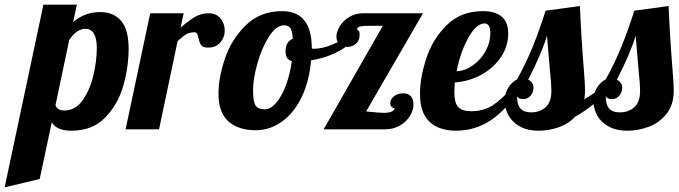

<svg xmlns="http://www.w3.org/2000/svg" viewBox="-111 -557 2924 827"><path d="M76 -537 -91 250 60 214 112 -30C126 -6 154.3 6 197 6C257 6 305.3 -12.8 342 -50.5C378.7 -88.2 404.7 -133.8 420 -187.5C435.3 -241.2 443 -294.3 443 -347C443 -403 432 -443.3 410 -468C388 -492.7 358.3 -505 321 -505C276.3 -505 237.3 -490.7 204 -462L220 -537ZM245.5 -126C224.5 -96 198 -81 166 -81C146 -81 133.3 -88.7 128 -104L187 -384C196.3 -399.3 207.2 -411.3 219.5 -420C231.8 -428.7 244 -433 256 -433C289.3 -433 306 -405.3 306 -350C306 -314 301.2 -275.2 291.5 -233.5C281.8 -191.8 266.5 -156 245.5 -126Z M536 -500 430 0H574L654 -380C669.3 -394 681.8 -403.8 691.5 -409.5C701.2 -415.2 713 -418 727 -418C732.3 -418 736 -416 738 -412C740 -408 742 -401.7 744 -393C746.7 -379.7 750.5 -369.5 755.5 -362.5C760.5 -355.5 770.3 -352 785 -352C807.7 -352 825.3 -359.3 838 -374C850.7 -388.7 857 -405.7 857 -425C857 -445.7 850.8 -463.3 838.5 -478C826.2 -492.7 809.3 -500 788 -500C766.7 -500 746.8 -494.7 728.5 -484C710.2 -473.3 689.7 -458 667 -438L680 -500Z M873 -34C901.7 -8.7 940.7 4 990 4C1030.7 4 1068.3 -8.3 1103 -33C1137.7 -57.7 1166 -92.7 1188 -138C1210 -183.3 1223.7 -236.3 1229 -297C1265.7 -303 1299.5 -313.2 1330.5 -327.5C1361.5 -341.8 1386.7 -359.3 1406 -380L1397 -407C1373.7 -390.3 1347.7 -376.2 1319 -364.5C1290.3 -352.8 1265 -347 1243 -347C1237.7 -347 1234 -347.3 1232 -348V-349C1232 -455.7 1189.3 -509 1104 -509C1041.3 -509 989.3 -488.8 948 -448.5C906.7 -408.2 876.7 -360.3 858 -305C839.3 -249.7 830 -199.3 830 -154C830 -99.3 844.3 -59.3 873 -34ZM1078 -113.5C1062 -95.2 1046 -86 1030 -86C1010.7 -86 997.3 -91.5 990 -102.5C982.7 -113.5 979 -135 979 -167C979 -201 985.3 -240.3 998 -285C1010.7 -329.7 1027.3 -368 1048 -400C1068.7 -432 1090 -448 1112 -448C1125.3 -448 1134.7 -443.8 1140 -435.5C1145.3 -427.2 1148.7 -412 1150 -390C1129.3 -381.3 1119 -363.3 1119 -336C1119 -312 1128 -298 1146 -294C1140.7 -255.3 1132 -220.2 1120 -188.5C1108 -156.8 1094 -131.8 1078 -113.5Z M1538 -446 1283 0H1548C1572 0 1593.3 -5.5 1612 -16.5C1630.7 -27.5 1645 -41.3 1655 -58C1665 -74.7 1670 -91 1670 -107C1670 -121.7 1666.3 -133.3 1659 -142C1651.7 -150.7 1640.7 -155 1626 -155C1608.7 -155 1595 -150.5 1585 -141.5C1575 -132.5 1570 -122.7 1570 -112C1570 -106 1571.7 -101.2 1575 -97.5C1578.3 -93.8 1583 -91.7 1589 -91C1586.3 -77.7 1570.7 -71 1542 -71C1528.7 -71 1510.7 -72.3 1488 -75C1477.3 -76.3 1470 -77 1466 -77L1711 -500H1454C1431.3 -500 1411.2 -494.7 1393.5 -484C1375.8 -473.3 1362.2 -460 1352.5 -444C1342.8 -428 1338 -413 1338 -399C1338 -385 1342.5 -374.2 1351.5 -366.5C1360.5 -358.8 1371.3 -355 1384 -355C1398.7 -355 1411.3 -359.5 1422 -368.5C1432.7 -377.5 1438 -390.7 1438 -408C1438 -418 1436.2 -423.8 1432.5 -425.5C1428.8 -427.2 1427 -428.7 1427 -430C1427 -436.7 1431.5 -441 1440.5 -443C1449.5 -445 1463.3 -446 1482 -446Z M1739 -32.5C1766.3 -6.8 1804.7 6 1854 6C1963.3 6 2055 -55.7 2129 -179H2095C2064.3 -145 2036.2 -119.7 2010.5 -103C1984.8 -86.3 1954 -78 1918 -78C1892.7 -78 1874.3 -83.8 1863 -95.5C1851.7 -107.2 1846 -129.3 1846 -162C1846 -168.7 1846.7 -182 1848 -202C1888 -204.7 1925.7 -215.5 1961 -234.5C1996.3 -253.5 2024.7 -278.7 2046 -310C2067.3 -341.3 2078 -375.7 2078 -413C2078 -477 2041.3 -509 1968 -509C1905.3 -509 1853.7 -488.8 1813 -448.5C1772.3 -408.2 1743 -360.3 1725 -305C1707 -249.7 1698 -199 1698 -153C1698 -98.3 1711.7 -58.2 1739 -32.5ZM1926.5 -276C1904.2 -260 1880.7 -251.3 1856 -250C1866 -303.3 1882.5 -351 1905.5 -393C1928.5 -435 1952 -456 1976 -456C1992.7 -456 2001 -442.3 2001 -415C2001 -387.7 1994.2 -361.7 1980.5 -337C1966.8 -312.3 1948.8 -292 1926.5 -276Z M2128 -12.5C2150 -0.2 2177 6 2209 6C2237.7 6 2266.2 1.2 2294.5 -8.5C2322.8 -18.2 2346.7 -33.3 2366 -54C2425.3 -88 2476.3 -129.7 2519 -179H2477C2460.3 -163.7 2436.3 -147 2405 -129C2407.7 -139 2409 -151.7 2409 -167C2409 -185 2407.3 -214 2404 -254C2396 -353.3 2390.3 -445.7 2387 -531L2239 -511C2221.7 -455.7 2203.3 -404.2 2184 -356.5C2164.7 -308.8 2142 -261.7 2116 -215C2101.3 -207.7 2088.8 -195.8 2078.5 -179.5C2068.2 -163.2 2063 -144 2063 -122C2063 -100.7 2068.3 -80.2 2079 -60.5C2089.7 -40.8 2106 -24.8 2128 -12.5ZM2239 -95C2222.3 -80.3 2201.7 -73 2177 -73C2155.7 -73 2140.2 -78.7 2130.5 -90C2120.8 -101.3 2116 -119 2116 -143C2120 -134.3 2129 -130 2143 -130C2155.7 -130 2166.2 -135 2174.5 -145C2182.8 -155 2187 -166.3 2187 -179C2187 -194.3 2179.3 -206 2164 -214C2202 -287.3 2229 -350.3 2245 -403C2247 -377 2251.3 -326 2258 -250C2262 -214 2264 -186 2264 -166C2264 -133.3 2255.7 -109.7 2239 -95Z M2510 -12.5C2532 -0.2 2559 6 2591 6C2622.3 6 2653.2 0.3 2683.5 -11C2713.8 -22.3 2739.3 -41 2760 -67C2780.7 -93 2791 -126.3 2791 -167C2791 -185 2789.3 -214 2786 -254C2778 -353.3 2772.3 -445.7 2769 -531L2621 -511C2603.7 -455.7 2585.3 -404.2 2566 -356.5C2546.7 -308.8 2524 -261.7 2498 -215C2483.3 -207.7 2470.8 -195.8 2460.5 -179.5C2450.2 -163.2 2445 -144 2445 -122C2445 -100.7 2450.3 -80.2 2461 -60.5C2471.7 -40.8 2488 -24.8 2510 -12.5ZM2621 -95C2604.3 -80.3 2583.7 -73 2559 -73C2537.7 -73 2522.2 -78.7 2512.5 -90C2502.8 -101.3 2498 -119 2498 -143C2502 -134.3 2511 -130 2525 -130C2537.7 -130 2548.2 -135 2556.5 -145C2564.8 -155 2569 -166.3 2569 -179C2569 -194.3 2561.3 -206 2546 -214C2584 -287.3 2611 -350.3 2627 -403C2629 -377 2633.3 -326 2640 -250C2644 -214 2646 -186 2646 -166C2646 -133.3 2637.7 -109.7 2621 -95Z"/></svg>

Font: DonutKreme
Style: Regular
Weight: 400
Designer: Impallari Type
Foundry: Impallari Type
Version: Version 2.100